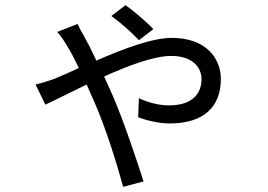

<svg xmlns="http://www.w3.org/2000/svg" viewBox="-20 -653 1040 745"><path d="M575 -540C547 -570 494 -614 467 -633L412 -591C448 -565 490 -528 519 -497ZM202 -529C217 -513 233 -488 242 -472C254 -454 269 -424 286 -389C249 -372 215 -357 188 -346C173 -341 147 -332 118 -325L156 -247C189 -262 248 -292 316 -325L348 -253C392 -152 432 -22 458 72L537 51C509 -36 460 -184 417 -283C407 -305 396 -330 384 -356C478 -399 579 -436 644 -436C732 -436 762 -387 762 -346C762 -293 730 -244 635 -244C595 -244 550 -257 519 -272L516 -198C545 -187 594 -174 639 -174C775 -174 837 -243 837 -346C837 -429 777 -506 647 -506C569 -506 455 -462 354 -418C336 -456 319 -490 306 -513C298 -526 288 -544 281 -560Z"/></svg>

Font: Source Han Sans KR Regular
Style: Regular
Weight: 400
Designer: Ryoko NISHIZUKA (kana & ideographs); Paul D. Hunt (Latin, Greek & Cyrillic); Wenlong ZHANG (bopomofo); Sandoll Communica
Foundry: Adobe Systems Incorporated
Version: Version 1.004;PS 1.004;hotconv 1.0.82;makeotf.lib2.5.63406